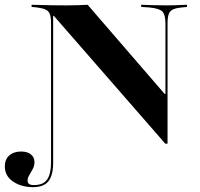

<svg xmlns="http://www.w3.org/2000/svg" viewBox="-96 -591 839 804"><path d="M596 10.5 129.8 -524.2H126.6V-201.6H117.7V-492.7Q117.7 -518.5 112.9 -531.5Q108.1 -544.4 96 -550.4Q83.9 -556.5 59.7 -559.7L36.3 -562.1V-571Q51.6 -571 73.4 -570.2Q95.2 -569.4 121.4 -569Q147.6 -568.5 175.8 -568.5H187.9Q212.9 -568.5 233.9 -569.4Q254.8 -570.2 271 -571L593.5 -197.6H596.8V-492.7Q596.8 -529 584.3 -542.3Q571.8 -555.6 529.8 -559.7L495.2 -562.1V-571Q515.3 -570.2 544 -569.4Q572.6 -568.5 600.8 -568.5Q618.5 -568.5 634.3 -569Q650 -569.4 663.7 -570.2Q677.4 -571 687.1 -571V-562.1L665.3 -559.7Q640.3 -557.3 627.8 -551.2Q615.3 -545.2 610.5 -531.9Q605.6 -518.5 605.6 -492.7V10.5ZM41.9 192.7Q-6.5 192.7 -41.1 169.4Q-75.8 146 -75.8 105.6Q-75.8 76.6 -57.3 60.1Q-38.7 43.5 -7.3 43.5Q18.5 43.5 33.5 55.6Q48.4 67.7 48.4 87.9Q48.4 103.2 41.1 116.9Q33.9 130.6 26.6 142.3Q19.4 154 19.4 165.3Q19.4 183.9 44.4 183.9Q84.7 184.7 101.2 160.9Q117.7 137.1 117.7 89.5V-201.6H126.6V91.1Q126.6 141.9 107.3 167.3Q87.9 192.7 41.9 192.7Z"/></svg>

Font: Playfair 144pt SemiExpanded ExtraBold
Style: Regular
Weight: 800
Width: 6
Designer: Claus Eggers Sørensen
Foundry: Claus Eggers Sørensen
Version: Version 2.203